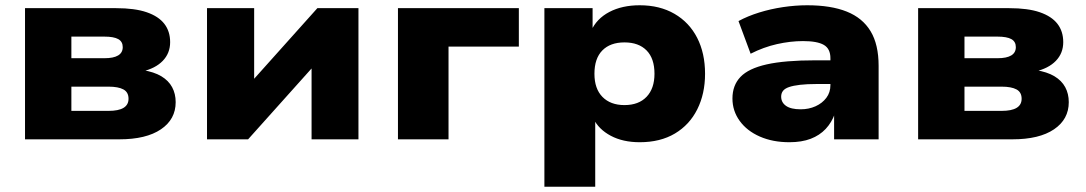

<svg xmlns="http://www.w3.org/2000/svg" viewBox="-20 -529 4122 729"><path d="M75 0V-498H421Q492 -498 537 -482.5Q582 -467 604 -438.5Q626 -410 626 -369Q626 -327 598 -298Q570 -269 518 -257L521 -263Q565 -256 592.5 -239.5Q620 -223 633.5 -198Q647 -173 647 -141Q647 -76 591 -38Q535 0 433 0ZM251 -108H392Q430 -108 449 -119.5Q468 -131 468 -154Q468 -179 448.5 -189.5Q429 -200 392 -200H251ZM251 -308H377Q411 -308 428.5 -318.5Q446 -329 446 -350Q446 -371 429 -380.5Q412 -390 376 -390H251Z M766 0V-498H945V-192H911L1185 -498H1341V0H1163V-307H1197L922 0Z M1491 0V-498H1950V-352H1683V0Z M2047 180V-498H2230V-411H2224Q2245 -458 2293.5 -483.5Q2342 -509 2409 -509Q2485 -509 2541 -476.5Q2597 -444 2627 -385.5Q2657 -327 2657 -249Q2657 -173 2627.5 -114Q2598 -55 2542.5 -22Q2487 11 2409 11Q2345 11 2299 -13.5Q2253 -38 2233 -79H2240V180ZM2351 -130Q2405 -130 2435 -161.5Q2465 -193 2465 -249Q2465 -307 2435 -337.5Q2405 -368 2351 -368Q2297 -368 2267 -337.5Q2237 -307 2237 -249Q2237 -192 2267.5 -161Q2298 -130 2351 -130Z M2977 11Q2914 11 2865 -10.5Q2816 -32 2788.5 -70Q2761 -108 2761 -155Q2761 -205 2791.5 -237Q2822 -269 2891 -284.5Q2960 -300 3076 -300H3154V-210H3080Q3044 -210 3018 -207Q2992 -204 2976 -198.5Q2960 -193 2953 -184Q2946 -175 2946 -162Q2946 -140 2964.5 -127Q2983 -114 3020 -114Q3051 -114 3076.5 -125.5Q3102 -137 3117.5 -157.5Q3133 -178 3133 -206V-308Q3133 -344 3108 -358.5Q3083 -373 3029 -373Q2981 -373 2930 -361.5Q2879 -350 2830 -325L2784 -449Q2819 -468 2862.5 -481.5Q2906 -495 2953 -502Q3000 -509 3045 -509Q3135 -509 3195 -485Q3255 -461 3285.5 -410.5Q3316 -360 3316 -279V0H3147V-98H3150Q3138 -64 3115 -39.5Q3092 -15 3058 -2Q3024 11 2977 11Z M3466 0V-498H3812Q3883 -498 3928 -482.5Q3973 -467 3995 -438.5Q4017 -410 4017 -369Q4017 -327 3989 -298Q3961 -269 3909 -257L3912 -263Q3956 -256 3983.5 -239.5Q4011 -223 4024.5 -198Q4038 -173 4038 -141Q4038 -76 3982 -38Q3926 0 3824 0ZM3642 -108H3783Q3821 -108 3840 -119.5Q3859 -131 3859 -154Q3859 -179 3839.5 -189.5Q3820 -200 3783 -200H3642ZM3642 -308H3768Q3802 -308 3819.5 -318.5Q3837 -329 3837 -350Q3837 -371 3820 -380.5Q3803 -390 3767 -390H3642Z"/></svg>

Font: Nunito Sans 10pt SemiExpanded Black
Style: Regular
Weight: 900
Width: 6
Designer: Vernon Adams
Foundry: Vernon Adams
Version: Version 3.101;gftools[0.9.27]